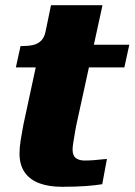

<svg xmlns="http://www.w3.org/2000/svg" viewBox="-20 -713 517 738"><path d="M218 5Q168 5 131.5 -8.5Q95 -22 75 -50.5Q55 -79 55 -123Q55 -146 59.5 -174.5Q64 -203 70 -234L132 -522L216 -541H477L458 -454H41L59 -536H66Q89 -536 107 -540Q125 -544 137.5 -556Q150 -568 155 -591L176 -693H374L272 -226Q269 -208 266 -191Q263 -174 261 -160.5Q259 -147 259 -138Q259 -115 271.5 -105.5Q284 -96 305 -96Q325 -96 342.5 -97.5Q360 -99 373 -100.5Q386 -102 391 -102L373 -5Q350 -1 312 2Q274 5 218 5Z"/></svg>

Font: Roboto Serif 20pt ExtraBold
Style: Italic
Weight: 800
Italic angle: -10°
Version: Version 1.007